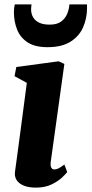

<svg xmlns="http://www.w3.org/2000/svg" viewBox="-20 -847 418 877"><path d="M143.5 10Q110 10 87.8 0.5Q65.5 -9 55.5 -25.2Q45.5 -41.5 48.5 -62.5Q51.5 -85.5 55.8 -116.2Q60 -147 65 -184.8Q70 -222.5 76 -267Q82 -311.5 88.5 -362Q95 -412.5 102.5 -468.5L46.5 -499L54.5 -541L248 -567L274 -555L212 -109.5Q209.5 -91.5 213.8 -82.2Q218 -73 228.5 -73Q237.5 -73 247.5 -78Q257.5 -83 274 -95.5L287 -61Q281.5 -53.5 263.8 -36.5Q246 -19.5 216 -4.8Q186 10 143.5 10ZM197 -631.5Q140 -631.5 106.5 -653.2Q73 -675 58.2 -711.8Q43.5 -748.5 43.5 -793.5Q43.5 -802.5 44.8 -811.5Q46 -820.5 47.5 -827H124Q123.5 -822 122.8 -816.5Q122 -811 122 -805Q122 -784.5 131 -768.5Q140 -752.5 158.8 -743.5Q177.5 -734.5 207 -734.5Q241.5 -734.5 260.5 -749.5Q279.5 -764.5 287.8 -786Q296 -807.5 297 -827H377.5Q377.5 -822.5 377.5 -818.5Q377.5 -814.5 377.5 -810Q377.5 -764 360 -723.2Q342.5 -682.5 302.8 -657Q263 -631.5 197 -631.5Z"/></svg>

Font: Merriweather 20pt Black
Style: Italic
Weight: 900
Italic angle: -7.8°
Version: Version 2.101